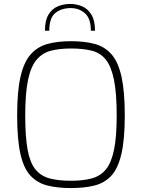

<svg xmlns="http://www.w3.org/2000/svg" viewBox="-20 -948 719 974"><path d="M340 6Q271 6 220 -7Q169 -20 134.5 -57Q100 -94 83.5 -167.5Q67 -241 67 -362Q67 -484 84 -558.5Q101 -633 135.5 -672Q170 -711 221 -725Q272 -739 340 -739Q410 -739 461 -725Q512 -711 546 -672Q580 -633 596.5 -558.5Q613 -484 613 -362Q613 -241 596 -167.5Q579 -94 545 -57Q511 -20 460 -7Q409 6 340 6ZM340 -31Q401 -31 445.5 -43Q490 -55 517.5 -89Q545 -123 558.5 -188.5Q572 -254 572 -362Q572 -476 558 -544Q544 -612 516.5 -646Q489 -680 445 -691Q401 -702 340 -702Q283 -702 239.5 -691Q196 -680 166.5 -646Q137 -612 122.5 -544Q108 -476 108 -362Q108 -254 120 -188.5Q132 -123 159.5 -89Q187 -55 231.5 -43Q276 -31 340 -31ZM336 -928Q368 -928 396.5 -916Q425 -904 443.5 -874Q462 -844 462 -792H441Q441 -855 410 -881.5Q379 -908 336 -907Q289 -906 259.5 -881Q230 -856 230 -792H208Q208 -846 227 -875.5Q246 -905 275 -916.5Q304 -928 336 -928Z"/></svg>

Font: Exo Thin ExtraLight
Style: Regular
Weight: 250
Version: Version 2.000